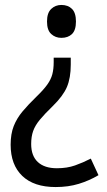

<svg xmlns="http://www.w3.org/2000/svg" viewBox="-20 -564 431 776"><path d="M287 -477Q287 -442 271 -426.5Q255 -411 228 -411Q204 -411 187 -426.5Q170 -442 170 -477Q170 -512 187 -528Q204 -544 228 -544Q255 -544 271 -528Q287 -512 287 -477ZM266 -303Q266 -249 250.5 -212.5Q235 -176 193 -135Q160 -103 141 -80Q122 -57 114 -34.5Q106 -12 106 18Q106 66 133 91Q160 116 210 116Q251 116 283.5 104.5Q316 93 347 77L378 144Q341 166 298.5 179Q256 192 205 192Q117 192 70 147Q23 102 23 21Q23 -23 35.5 -54.5Q48 -86 71 -113.5Q94 -141 128 -174Q156 -201 171 -222Q186 -243 191.5 -264Q197 -285 197 -313V-331H266Z"/></svg>

Font: Noto Sans Sinhala UI SemiCondensed
Style: Regular
Weight: 400
Width: 4
Designer: Jelle Bosma - Monotype Design Team
Foundry: Monotype Imaging Inc.
Version: Version 2.006; ttfautohint (v1.8.4.7-5d5b)